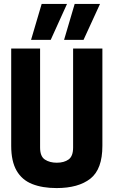

<svg xmlns="http://www.w3.org/2000/svg" viewBox="-20 -947 578 977"><path d="M37 -205V-700H184V-196Q184 -151 208.5 -135Q233 -119 269 -119Q306 -119 329 -135.5Q352 -152 352 -196V-700H501V-205Q501 -86 440 -38Q379 10 268 10Q196 10 144 -10.5Q92 -31 64.5 -78.5Q37 -126 37 -205ZM306 -744 360 -927H489L405 -744ZM138 -744 192 -927H321L238 -744Z"/></svg>

Font: Georama SemiCondensed
Style: Bold
Weight: 700
Width: 4
Designer: Jean-Baptiste Levee
Foundry: Production Type
Version: Version 1.000